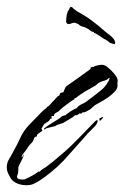

<svg xmlns="http://www.w3.org/2000/svg" viewBox="-38 -528 367 566"><path d="M61 14Q53 18 39 18Q26 18 13 13Q-4 6 -11 -11Q-14 -16 -16 -22Q-18 -28 -18 -35Q-18 -48 -11.5 -58.5Q-5 -69 0 -79Q13 -102 22.5 -123Q32 -144 51 -163Q54 -166 64.5 -177Q75 -188 85.5 -198.5Q96 -209 99 -209Q98 -210 101.5 -213Q105 -216 106 -216L134 -246L135 -245Q137 -245 138 -249.5Q139 -254 143 -255L149 -256L152 -264Q155 -272 158.5 -274.5Q162 -277 168 -281L195 -300L228 -324Q230 -326 229 -327.5Q228 -329 231 -330Q239 -331 239 -331Q239 -331 239 -332Q244 -334 250.5 -335.5Q257 -337 263 -337Q271 -337 281.5 -328Q292 -319 300.5 -308.5Q309 -298 309 -290L308 -280Q311 -268 297.5 -255Q284 -242 267.5 -232.5Q251 -223 242 -218L227 -205L212 -197H206L200 -192Q200 -194 197 -194Q191 -188 184 -188H183Q179 -184 174 -181Q169 -178 164 -175L149 -166Q145 -164 140.5 -163Q136 -162 131 -160L124 -156L99 -150L96 -148Q93 -145 92 -147Q91 -149 93.5 -150.5Q96 -152 97 -153Q105 -159 114 -164.5Q123 -170 131 -175Q136 -178 142 -183Q148 -188 155 -188Q156 -190 163 -195Q170 -200 178 -204.5Q186 -209 188 -209Q189 -209 189 -210Q194 -217 202 -220.5Q210 -224 216 -228L237 -244Q248 -252 260.5 -262.5Q273 -273 280 -286Q282 -288 283 -291Q284 -294 285 -297V-298H283Q277 -292 269 -290Q261 -288 253 -284L244 -276Q229 -268 214 -259Q199 -250 185 -239Q181 -239 181 -235Q179 -235 168 -227Q157 -219 147.5 -211.5Q138 -204 138 -203Q135 -199 128 -196Q121 -193 121 -186H114V-178H110V-177Q109 -175 106.5 -172Q104 -169 101 -168Q99 -166 99 -168Q98 -165 96 -164.5Q94 -164 92 -162L85 -150H84L87 -142Q86 -142 79 -137Q72 -132 72 -131H71V-126Q64 -125 62.5 -120Q61 -115 58 -110L47 -98L37 -83L29 -73Q28 -72 26.5 -68.5Q25 -65 27 -65H28L31 -73Q33 -69 26 -56Q19 -43 17 -38Q16 -36 16 -33Q16 -30 16 -28Q16 -21 15 -17L13 -11Q13 -10 12.5 -9.5Q12 -9 12 -8Q12 -1 20.5 0.5Q29 2 34 1Q37 0 47 -5Q57 -10 66 -15.5Q75 -21 75 -23L76 -22H79Q83 -27 90 -31Q97 -35 102 -39Q118 -51 134 -65Q162 -88 189.5 -116Q217 -144 241 -169Q246 -174 248 -174Q250 -174 250 -171Q250 -168 247 -163Q244 -157 232.5 -146.5Q221 -136 207 -119L166 -73Q150 -54 132 -37.5Q114 -21 95 -7Q87 -1 78.5 4.5Q70 10 61 14ZM257 -172Q255 -172 255 -176Q255 -180 257 -180Q258 -180 261 -181.5Q264 -183 265 -183Q266 -183 266 -182Q266 -181 262 -176.5Q258 -172 257 -172ZM299 -397Q298 -397 298 -398Q296 -399 293.5 -399.5Q291 -400 288 -401Q284 -403 279 -407.5Q274 -412 269 -413Q269 -413 268.5 -413Q268 -413 268 -414Q264 -416 253.5 -423.5Q243 -431 239 -431Q239 -431 239 -432Q239 -433 238 -433V-434Q232 -434 228 -438Q224 -442 219 -444Q215 -447 210.5 -448Q206 -449 201 -451Q197 -453 194.5 -455.5Q192 -458 188 -459Q184 -461 181 -461Q177 -461 172.5 -459Q168 -457 164 -457Q160 -457 158 -461Q156 -465 157 -465Q157 -465 157.5 -474.5Q158 -484 162 -495Q165 -498 167 -503.5Q169 -509 174 -507Q176 -506 176.5 -505Q177 -504 178 -503L190 -494Q213 -482 233 -467Q253 -452 272 -435Q279 -429 286 -424Q293 -419 298 -412Q303 -403 301 -400Q299 -397 299 -397Z"/></svg>

Font: Cherish
Style: Regular
Weight: 400
Designer: Robert E. Leuschke
Foundry: Robert E. Leuschke
Version: Version 1.005